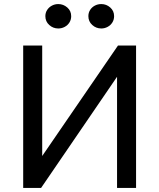

<svg xmlns="http://www.w3.org/2000/svg" viewBox="-20 -924 784 944"><path d="M94 0V-700H187.5V-157L560 -700H649V0H555.5V-546.5L182 0ZM266.5 -784Q241 -784 222 -801.2Q203 -818.5 203 -844.5Q203 -861.5 211.8 -875Q220.5 -888.5 235 -896.2Q249.5 -904 266.5 -904Q291.5 -904 310.8 -887.2Q330 -870.5 330 -844.5Q330 -827 321.2 -813.2Q312.5 -799.5 298 -791.8Q283.5 -784 266.5 -784ZM478 -784Q452.5 -784 433.5 -801.2Q414.5 -818.5 414.5 -844.5Q414.5 -861.5 423 -875Q431.5 -888.5 446 -896.2Q460.5 -904 478 -904Q503 -904 522 -887.2Q541 -870.5 541 -844.5Q541 -827 532.2 -813.2Q523.5 -799.5 509 -791.8Q494.5 -784 478 -784Z"/></svg>

Font: Geologica Roman Light
Style: Regular
Weight: 300
Designer: Sindre Bremnes, Frode Helland
Foundry: Monokrom Skriftforlag AS
Version: Version 1.010;gftools[0.9.28]